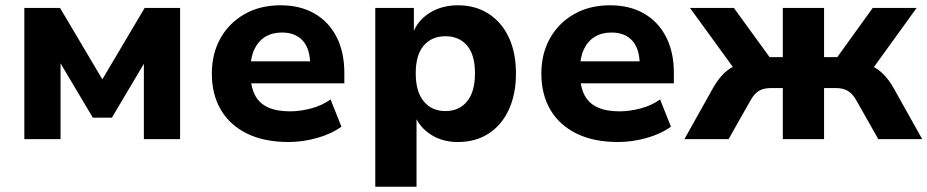

<svg xmlns="http://www.w3.org/2000/svg" viewBox="-20 -526 3507 726"><path d="M72 0V-496H207L367 -226L527 -496H661V0H524V-310H539L403 -81H331L195 -310H209V0Z M1071 11Q979 11 914 -21Q849 -53 815 -111Q781 -169 781 -248Q781 -323 813.5 -381Q846 -439 904.5 -472.5Q963 -506 1041 -506Q1114 -506 1168 -475.5Q1222 -445 1252 -387.5Q1282 -330 1282 -251V-211H907V-294H1167L1153 -279Q1153 -341 1125 -372Q1097 -403 1046 -403Q1009 -403 982.5 -386.5Q956 -370 941.5 -339Q927 -308 927 -263V-252Q927 -201 943 -168.5Q959 -136 992.5 -120.5Q1026 -105 1076 -105Q1115 -105 1156.5 -116Q1198 -127 1230 -150L1271 -47Q1232 -19 1178 -4Q1124 11 1071 11Z M1399 180V-496H1545V-400H1541Q1559 -449 1605 -477.5Q1651 -506 1711 -506Q1778 -506 1827.5 -474Q1877 -442 1904 -384.5Q1931 -327 1931 -248Q1931 -171 1904.5 -112.5Q1878 -54 1828.5 -21.5Q1779 11 1711 11Q1653 11 1610 -16.5Q1567 -44 1549 -88H1555V180ZM1664 -106Q1716 -106 1746 -142.5Q1776 -179 1776 -249Q1776 -319 1746 -354Q1716 -389 1664 -389Q1613 -389 1582.5 -354Q1552 -319 1552 -249Q1552 -179 1582.5 -142.5Q1613 -106 1664 -106Z M2317 11Q2225 11 2160 -21Q2095 -53 2061 -111Q2027 -169 2027 -248Q2027 -323 2059.5 -381Q2092 -439 2150.5 -472.5Q2209 -506 2287 -506Q2360 -506 2414 -475.5Q2468 -445 2498 -387.5Q2528 -330 2528 -251V-211H2153V-294H2413L2399 -279Q2399 -341 2371 -372Q2343 -403 2292 -403Q2255 -403 2228.5 -386.5Q2202 -370 2187.5 -339Q2173 -308 2173 -263V-252Q2173 -201 2189 -168.5Q2205 -136 2238.5 -120.5Q2272 -105 2322 -105Q2361 -105 2402.5 -116Q2444 -127 2476 -150L2517 -47Q2478 -19 2424 -4Q2370 11 2317 11Z M2568 0 2676 -193Q2692 -221 2710 -241Q2728 -261 2750 -272.5Q2772 -284 2800 -287L2775 -240L2589 -496H2755L2890 -310H2940V-496H3096V-310H3146L3280 -496H3446L3261 -240L3235 -287Q3263 -284 3285 -272Q3307 -260 3325 -240.5Q3343 -221 3359 -193L3467 0H3301L3220 -143Q3209 -163 3197.5 -173.5Q3186 -184 3172 -188.5Q3158 -193 3139 -193H3096V0H2940V-193H2896Q2878 -193 2863.5 -188.5Q2849 -184 2838 -173.5Q2827 -163 2816 -143L2735 0Z"/></svg>

Font: Nunito Sans 10pt ExtraBold
Style: Regular
Weight: 800
Designer: Vernon Adams
Foundry: Vernon Adams
Version: Version 3.101;gftools[0.9.27]